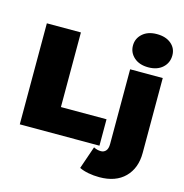

<svg xmlns="http://www.w3.org/2000/svg" viewBox="-141 -951 1233 1285"><g transform="rotate(15 475.5 -308.5)"><path d="M57 0V-700H293V-183H609V0ZM662 204Q622 204 585.5 197Q549 190 523 177L577 20Q601 33 628 33Q648 33 661.5 18Q675 3 675 -30V-547H901V-28Q901 78 838 141Q775 204 662 204ZM788 -591Q726 -591 689 -624Q652 -657 652 -706Q652 -755 689 -788Q726 -821 788 -821Q850 -821 887 -790Q924 -759 924 -710Q924 -658 887 -624.5Q850 -591 788 -591Z"/></g></svg>

Font: Montserrat Black
Style: Regular
Weight: 900
Designer: Julieta Ulanovsky
Foundry: Julieta Ulanovsky
Version: Version 9.000; ttfautohint (v1.8.4.7-5d5b)